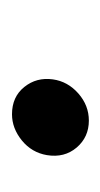

<svg xmlns="http://www.w3.org/2000/svg" viewBox="58 -224 171 328"><g transform="rotate(-90 144.0 -59.5)"><path d="M102.5 6.3Q74.2 6.3 56.4 -14.6Q38.6 -35.6 43.5 -65.4Q47.9 -91.3 68.6 -108.2Q89.4 -125 113.3 -125Q143.1 -125 159.9 -104Q176.8 -83 172.9 -55.2Q169.4 -29.8 148.9 -11.7Q128.4 6.3 102.5 6.3Z"/></g></svg>

Font: Inter
Style: Italic
Weight: 400
Italic angle: -9.3988°
Designer: Rasmus Andersson
Foundry: rsms
Version: Version 4.001;git-66647c0bb